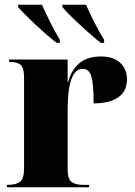

<svg xmlns="http://www.w3.org/2000/svg" viewBox="-20 -786 567 806"><path d="M9 0V-10H13Q47 -10 64 -23Q81 -36 81 -79V-461Q81 -501 67 -513.5Q53 -526 21 -526H18V-536H264V-441H266Q295 -549 403 -549Q456 -549 484.5 -522.5Q513 -496 513 -453Q513 -403 476.5 -377.5Q440 -352 373 -352Q373 -433 363.5 -465Q354 -497 327 -497Q296 -497 280 -454.5Q264 -412 264 -324V-76Q264 -35 280 -22.5Q296 -10 329 -10H354V0ZM218 -606Q194 -624 161.5 -653Q129 -682 100 -710.5Q71 -739 56 -756V-766H156Q171 -732 191 -692.5Q211 -653 231 -619V-606ZM403 -606Q380 -624 347.5 -653Q315 -682 285.5 -710.5Q256 -739 242 -756V-766H341Q356 -732 376 -692.5Q396 -653 417 -619V-606Z"/></svg>

Font: Noto Serif Display SemiCondensed Black
Style: Regular
Weight: 900
Width: 4
Designer: Monotype Design Team
Foundry: Monotype Imaging Inc.
Version: Version 2.009